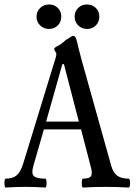

<svg xmlns="http://www.w3.org/2000/svg" viewBox="-22 -839 609 862"><path d="M369 -709Q345 -709 329 -725Q313 -741 313 -764Q313 -788 329 -803.5Q345 -819 369 -819Q392 -819 408 -803.5Q424 -788 424 -765Q424 -740 408 -724.5Q392 -709 369 -709ZM198 -709Q174 -709 158 -725Q142 -741 142 -764Q142 -788 158.5 -803.5Q175 -819 198 -819Q222 -819 237.5 -803.5Q253 -788 253 -765Q253 -740 237 -724.5Q221 -709 198 -709ZM4 3Q-2 3 -2 -17Q-2 -37 4 -37Q35 -37 52.5 -51.5Q70 -66 82 -104L228 -580Q231 -590 231 -597Q231 -600 226 -608Q221 -616 221 -619Q221 -624 234 -631Q253 -640 273 -659Q302 -678 306 -678Q318 -678 323 -655Q326 -640 343 -575L477 -96Q486 -64 504 -50.5Q522 -37 555 -37Q562 -37 562 -17Q562 3 555 3Q504 0 452 0Q400 0 351 3Q345 3 345 -17Q345 -37 351 -37Q381 -37 387.5 -50Q394 -63 384 -96L342 -258H175L128 -95Q118 -61 129.5 -49Q141 -37 181 -37Q187 -37 187 -17Q187 3 181 3Q138 0 93 0Q49 0 4 3ZM185 -293H332L265 -551H258Z"/></svg>

Font: Junicode Cond Medium
Style: Regular
Weight: 500
Width: 3
Designer: Peter S. Baker
Version: Version 2.201